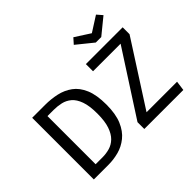

<svg xmlns="http://www.w3.org/2000/svg" viewBox="-180 -1213 1517 1517"><g transform="rotate(-45 578.0 -454.5)"><path d="M100 -689H244Q310 -689 371.5 -675.5Q433 -662 482.5 -626Q532 -590 560.5 -522.5Q589 -455 589 -348Q589 -243 560 -175Q531 -107 483 -68.5Q435 -30 378 -15Q321 0 265 0H100ZM265 -613H195V-75H272Q313 -75 351.5 -86Q390 -97 420.5 -126.5Q451 -156 469.5 -209.5Q488 -263 488 -348Q488 -435 469 -488Q450 -541 418 -568Q386 -595 346 -604Q306 -613 265 -613ZM700 -689H1111V-612L770 -81H1111L1100 0H664V-76L1008 -609H700ZM906 -828 1033 -909 1072 -864 937 -754H876L740 -864L780 -909Z"/></g></svg>

Font: Fira Sans Variable
Style: Regular
Weight: 400
Designer: Carrois Corporate & Edenspiekermann AG
Foundry: Carrois Corporate GbR & Edenspiekermann AG
Version: Version 4.202